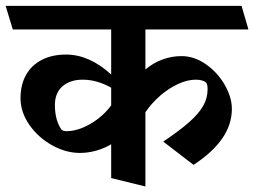

<svg xmlns="http://www.w3.org/2000/svg" viewBox="-45 -600 885 668"><path d="M761.7 -221.2Q761.7 -167 728.5 -118.7Q695.3 -70.3 628.4 -26.4L522.9 -107.4Q580.6 -146 614 -175.8Q647.5 -205.6 662.4 -232.4Q677.2 -259.3 677.2 -289.1Q677.2 -306.6 672.9 -311.5Q669.4 -316.4 659.4 -319.6Q649.4 -322.8 636.2 -322.8Q607.4 -322.8 575.2 -308.1Q543 -293.5 512.9 -267.6Q482.9 -241.7 460.9 -209.5V48.8L341.8 19.5V-98.1Q318.4 -84 289.8 -75.9Q261.2 -67.9 232.9 -67.9Q184.1 -67.9 136 -94.7Q87.9 -121.6 57.1 -165.8Q26.4 -210 26.4 -258.3Q26.4 -305.2 45.7 -339.4Q64.9 -373.5 100.6 -391.8Q136.2 -410.2 185.1 -410.2Q265.6 -410.2 341.8 -340.8V-497.6H-0.5L-25.4 -579.6H795.4L819.3 -497.6H460.9V-358.4Q488.3 -381.3 520.5 -393.1Q552.7 -404.8 585.9 -404.8Q630.9 -404.8 671.6 -376.2Q712.4 -347.7 737.1 -304.4Q761.7 -261.2 761.7 -221.2ZM341.8 -233.4V-294.9Q292 -322.8 242.7 -322.8Q199.7 -322.8 173.1 -300.3Q146.5 -277.8 146 -235.8Q146 -182.6 168 -150.4Q172.9 -143.6 187.5 -143.6Q212.9 -143.6 242.2 -155.5Q271.5 -167.5 297.9 -188.2Q324.2 -209 341.8 -233.4Z"/></svg>

Font: Vesper Libre
Style: Bold
Weight: 700
Designer: Robert Keller & Kimya Gandhi
Foundry: Mota Italic
Version: Version 1.058